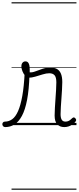

<svg xmlns="http://www.w3.org/2000/svg" viewBox="-101 -1095 689 1680"><path d="M-55 17Q-67 17 -73.5 9.5Q-80 2 -80.5 -7Q-81 -16 -75 -23.5Q-69 -31 -57 -31Q-23 -31 6 -52Q35 -73 57 -122.5Q79 -172 94 -255Q109 -338 115 -463L157 -441Q153 -310 136 -221.5Q119 -133 90.5 -80.5Q62 -28 25 -5.5Q-12 17 -55 17ZM462 17Q441 17 425.5 10.5Q410 4 399 -8.5Q388 -21 382.5 -39.5Q377 -58 377 -84Q377 -116 379.5 -153.5Q382 -191 384.5 -230Q387 -269 389.5 -306Q392 -343 392 -374Q392 -419 376.5 -436.5Q361 -454 330 -454Q305 -454 272.5 -444Q240 -434 208 -424.5Q176 -415 150 -415Q134 -415 119.5 -431.5Q105 -448 95.5 -471.5Q86 -495 86 -514Q86 -527 90 -536.5Q94 -546 102 -552Q110 -558 121 -558Q142 -558 150.5 -539Q159 -520 159 -493Q159 -486 159 -478Q159 -470 159 -462Q182 -460 210 -471Q238 -482 271.5 -493Q305 -504 339 -504Q375 -504 398 -491Q421 -478 432.5 -449.5Q444 -421 444 -376Q444 -345 441.5 -308.5Q439 -272 436.5 -233.5Q434 -195 431.5 -160Q429 -125 429 -96Q429 -64 439 -47.5Q449 -31 471 -31Q482 -31 492 -34Q502 -37 512 -44.5Q522 -52 532 -62Q539 -68 545.5 -67.5Q552 -67 558 -60Q564 -54 565 -47.5Q566 -41 562 -34Q551 -19 534.5 -7Q518 5 499.5 11Q481 17 462 17ZM0 555H568V565H0ZM0 -20H568V0H0ZM0 -505H568V-500H0ZM0 -1075H568V-1065H0Z"/></svg>

Font: Playwrite AR Guides
Style: Regular
Weight: 400
Designer: Veronika Burian, José Scaglione
Foundry: TypeTogether
Version: Version 1.003